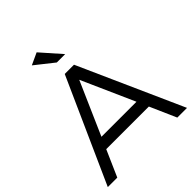

<svg xmlns="http://www.w3.org/2000/svg" viewBox="-249 -1070 1217 1217"><g transform="rotate(-45 359.0 -461.5)"><path d="M4 0 318 -700H401L714 0H627L549 -177H167L89 0ZM201 -254H515L357 -609ZM209 -886 289 -923 409 -787H334Z"/></g></svg>

Font: Trueno
Style: Lt
Weight: 300
Designer: Julieta Ulanovsky
Foundry: Julieta Ulanovsky
Version: Version 3.001b